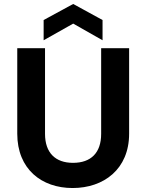

<svg xmlns="http://www.w3.org/2000/svg" viewBox="-20 -941 737 968"><path d="M67 -267C67 -88 190 7 346 7C503 7 631 -88 631 -267V-698H490V-266C490 -171 439 -120 348 -120C259 -120 207 -171 207 -266V-698H67ZM200 -738 349 -822 497 -738V-840L349 -921L200 -840Z"/></svg>

Font: Poppins SemiBold
Style: Regular
Weight: 600
Designer: Ninad Kale (Devanagari), Jonny Pinhorn (Latin)
Foundry: Indian Type Foundry
Version: 4.004